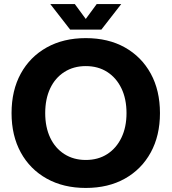

<svg xmlns="http://www.w3.org/2000/svg" viewBox="-20 -910 846 947"><path d="M403 17Q293 17 210.5 -29Q128 -75 82.5 -158Q37 -241 37 -352Q37 -464 82.5 -547Q128 -630 210.5 -676Q293 -722 403 -722Q514 -722 596 -676Q678 -630 723.5 -547Q769 -464 769 -352Q769 -241 723.5 -158Q678 -75 596 -29Q514 17 403 17ZM403 -121Q464 -121 509 -150Q554 -179 579 -231Q604 -283 604 -352Q604 -422 579 -474Q554 -526 509 -555Q464 -584 403 -584Q343 -584 297.5 -555Q252 -526 227.5 -474Q203 -422 203 -352Q203 -283 227.5 -231Q252 -179 297.5 -150Q343 -121 403 -121ZM326 -764 228 -890H349L432 -777H374L457 -890H578L480 -764Z"/></svg>

Font: TikTok Sans 24pt
Style: Bold
Weight: 700
Version: Version 4.000